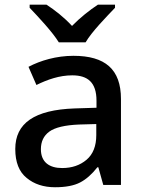

<svg xmlns="http://www.w3.org/2000/svg" viewBox="-20 -786 614 816"><path d="M343.8 -606C369.6 -650.9 433.6 -715.8 468.8 -752.9V-766.1H396C361.3 -743.2 321.8 -712.4 286.1 -675.8C252.4 -712.4 212.9 -743.2 177.7 -766.1H106V-752.9C141.6 -715.3 202.1 -651.4 230 -606ZM292 -548.8C219.7 -548.8 151.9 -528.8 101.1 -502L134.8 -424.8C181.6 -447.8 232.4 -465.8 287.1 -465.8C352.1 -465.8 390.1 -436.5 390.1 -357.9V-328.1L297.9 -325.2C126 -319.3 44.9 -262.2 44.9 -152.8C44.9 -96.7 61 -55.7 93.3 -29.8C125 -3.4 165.5 9.8 213.9 9.8C259.3 9.8 294.9 2.9 320.8 -10.7C346.2 -23.9 370.6 -45.4 394 -75.2H397.9L418.9 0H494.1V-365.2C494.1 -491.7 426.8 -548.8 292 -548.8ZM389.2 -258.8V-211.9C389.2 -165.5 375.5 -130.4 347.7 -106.9C319.8 -83.5 285.6 -71.8 244.1 -71.8C190.9 -71.8 153.8 -95.7 153.8 -151.9C153.8 -184.1 165.5 -209 189.5 -226.6C213.4 -244.1 255.9 -254.4 316.9 -256.8Z"/></svg>

Font: Noto Reveo Sans
Style: Regular
Weight: 500
Designer: Monotype Design Team
Foundry: Monotype Imaging Inc.
Version: Version 2.007